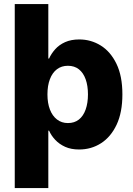

<svg xmlns="http://www.w3.org/2000/svg" viewBox="-20 -748 673 972"><path d="M380.4 8.8Q339.8 8.8 310.1 -4.6Q280.3 -18.1 260 -39.6Q239.7 -61 228.5 -86.4H224.6V204.1H54.7V-727.5H224.6V-451.7H228.5Q239.7 -476.6 259.5 -498.8Q279.3 -521 309.6 -534.7Q339.8 -548.3 381.3 -548.3Q440.4 -548.3 490 -517.6Q539.6 -486.8 569.6 -425Q599.6 -363.3 599.6 -270Q599.6 -179.2 570.6 -117.2Q541.5 -55.2 491.9 -23.2Q442.4 8.8 380.4 8.8ZM323.7 -125Q356.9 -125 379.4 -142.8Q401.9 -160.6 413.6 -193.6Q425.3 -226.6 425.3 -270Q425.3 -314 413.6 -346.7Q401.9 -379.4 379.4 -397.2Q356.9 -415 323.7 -415Q291.5 -415 268.3 -397.5Q245.1 -379.9 232.7 -347.4Q220.2 -314.9 220.2 -270Q220.2 -226.1 232.7 -193.6Q245.1 -161.1 268.6 -143.1Q292 -125 323.7 -125Z"/></svg>

Font: Inter 17pt ExtraBold
Style: Regular
Weight: 800
Version: Version 4.001;git-66647c0bb